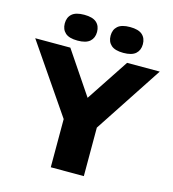

<svg xmlns="http://www.w3.org/2000/svg" viewBox="-162 -1068 1061 1178"><g transform="rotate(15 368.5 -478.5)"><path d="M270 0V-306L-27 -740H196L378 -470L556.5 -740H764L480 -308V0ZM518 -793Q464.5 -793 440 -815Q415.5 -837 415.5 -875Q415.5 -913.5 440 -935.2Q464.5 -957 518 -957Q571.5 -957 596 -935.2Q620.5 -913.5 620.5 -875Q620.5 -837 596 -815Q571.5 -793 518 -793ZM227 -793Q173.5 -793 149 -815Q124.5 -837 124.5 -875Q124.5 -913.5 149 -935.2Q173.5 -957 227 -957Q280.5 -957 305 -935.2Q329.5 -913.5 329.5 -875Q329.5 -837 305 -815Q280.5 -793 227 -793Z"/></g></svg>

Font: Encode Sans Exp XBd
Style: Regular
Weight: 800
Width: 7
Designer: Multiple Designers
Foundry: Impallari Type
Version: Version 3.002; ttfautohint (v1.8.3) -l 8 -r 50 -G 200 -x 14 